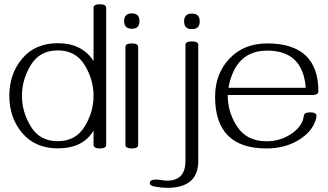

<svg xmlns="http://www.w3.org/2000/svg" viewBox="-20 -695 1560 914"><path d="M455.1 11.7Q425.3 11.7 425.3 -5.4V-73.7Q376 11.2 254.9 11.2Q147.9 11.2 86.2 -61.3Q24.4 -133.8 24.4 -238.8Q24.4 -344.2 86.2 -416.7Q147.9 -489.3 254.9 -489.3Q371.1 -489.3 425.3 -404.3V-657.7Q425.3 -674.8 455.1 -674.8Q485.4 -674.8 485.4 -657.7V-5.4Q485.4 11.7 455.1 11.7ZM254.9 -22.9Q340.3 -22.9 382.8 -92.3Q425.3 -161.6 425.3 -238.8Q425.3 -316.4 382.8 -385.7Q340.3 -455.1 254.9 -455.1Q169.4 -455.1 127 -385.7Q84.5 -316.4 84.5 -238.8Q84.5 -161.6 127 -92.3Q169.4 -22.9 254.9 -22.9Z M607.4 -558.1Q570.8 -558.1 570.8 -594.7Q570.8 -631.3 607.4 -631.3Q644 -631.3 644 -594.7Q644 -558.1 607.4 -558.1ZM607.4 11.7Q577.1 11.7 577.1 -5.4V-471.2Q577.1 -488.3 607.4 -488.3Q637.7 -488.3 637.7 -471.2V-5.4Q637.7 11.7 607.4 11.7Z M893.6 -556.2Q856.4 -556.2 856.4 -593.3Q856.4 -630.4 893.6 -630.4Q930.7 -630.4 930.7 -593.3Q930.7 -556.2 893.6 -556.2ZM893.1 -498Q923.8 -498 923.8 -481V71.3Q923.8 199.2 775.9 199.2Q748.5 199.2 720.2 193.8Q692.9 189.5 692.9 176.8Q692.9 159.7 723.6 159.7Q735.8 159.7 749 162.4Q762.2 165 775.9 165Q862.8 164.6 862.8 71.3V-481Q862.8 -498 893.1 -498Z M1248.5 11.7Q1003.9 11.7 1003.9 -233.9Q1003.9 -343.8 1072.3 -416Q1140.6 -488.3 1252 -488.3Q1495.6 -488.3 1495.6 -259.8Q1495.6 -242.7 1465.8 -242.7H1064Q1064 -159.2 1110.1 -90.8Q1156.2 -22.5 1248.5 -22.5Q1314.5 -22.5 1367.2 -58.1Q1420.9 -94.7 1426.3 -144Q1428.2 -160.2 1456.1 -160.2Q1486.3 -160.2 1486.3 -143.6Q1486.3 -127.9 1475.1 -104.5Q1457 -65.9 1413.6 -36.1Q1343.8 11.7 1248.5 11.7ZM1435.5 -276.9Q1421.9 -454.1 1252 -454.1Q1100.1 -454.1 1067.4 -276.9Z"/></svg>

Font: Gayathri Thin
Style: Regular
Weight: 100
Designer: Binoy Dominic <binoy.domenic@gmail.com>
Foundry: SMC
Version: Version 1.000